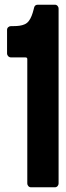

<svg xmlns="http://www.w3.org/2000/svg" viewBox="-20 -796 280 816"><path d="M96 -16V-545Q96 -552 88 -552H27Q20 -552 15 -557Q10 -562 10 -568V-669Q10 -676 15 -680.5Q20 -685 27 -685H37Q67 -685 83 -692Q96 -697 104 -709Q115 -724 123 -756Q124 -760 125 -764Q128 -776 141 -776H213Q220 -776 224.5 -771Q229 -766 229 -760V-16Q229 -10 224.5 -5Q220 0 213 0H112Q105 0 100.5 -5Q96 -10 96 -16Z"/></svg>

Font: Grith.
Style: Regular
Weight: 400
Designer: Yosi Nasution
Version: Version 1.000;hotconv 1.0.109;makeotfexe 2.5.65596